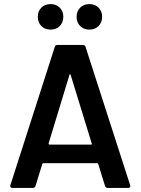

<svg xmlns="http://www.w3.org/2000/svg" viewBox="-20 -920 688 940"><path d="M507 0Q497 0 494 -10L461 -117Q459 -121 456 -121H192Q189 -121 187 -117L154 -10Q151 0 141 0H41Q35 0 32.5 -3Q30 -6 30 -9Q30 -11 31 -14L248 -690Q251 -700 261 -700H386Q396 -700 399 -690L617 -14Q618 -12 618 -9Q618 0 607 0ZM218 -218Q218 -217 218 -216Q218 -212 222 -212H425Q430 -212 430 -215Q430 -217 429 -218L326 -553Q325 -557 323 -557Q321 -557 320 -553ZM418 -775Q390 -775 372.5 -792.5Q355 -810 355 -838Q355 -865 372.5 -882.5Q390 -900 418 -900Q445 -900 462.5 -882.5Q480 -865 480 -838Q480 -810 462.5 -792.5Q445 -775 418 -775ZM228 -775Q200 -775 182.5 -792.5Q165 -810 165 -838Q165 -865 182.5 -882.5Q200 -900 228 -900Q255 -900 272.5 -882.5Q290 -865 290 -838Q290 -810 272.5 -792.5Q255 -775 228 -775Z"/></svg>

Font: LinhAnh SemBd
Style: Regular
Weight: 600
Monospace: yes
Designer: Jeremy Tribby
Foundry: Tribby Type
Version: Version 1.408